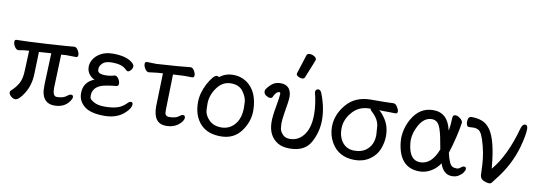

<svg xmlns="http://www.w3.org/2000/svg" viewBox="-59 -1163 4444 1579"><g transform="rotate(10 2163.0 -373.0)"><path d="M101 17Q85 17 66.5 1Q48 -15 48 -31Q48 -41 55 -48Q90 -78 113.5 -118Q137 -158 139 -226L146 -396Q95 -392 82.5 -389Q70 -386 58 -385Q41 -385 27 -406Q13 -427 13 -448Q13 -466 30 -466Q99 -466 268 -476Q481 -489 507 -493Q524 -493 537.5 -471Q551 -449 551 -432Q551 -412 534 -412L450 -413L411 -410L401 -129Q401 -61 435 -61Q491 -61 519 -86Q536 -100 549 -100Q567 -100 567 -82Q567 -68 551 -46Q510 12 428 12Q333 12 320 -93Q319 -109 319 -149L329 -407L227 -400Q224 -312 221.5 -217.5Q219 -123 176 -53Q133 17 101 17Z M845 24Q737 24 684 -15Q627 -58 627 -127Q627 -220 718 -256Q698 -259 674.5 -286Q651 -313 651 -352Q651 -384 671 -416Q691 -448 731.5 -470Q772 -492 831 -492Q937 -492 989 -452Q1012 -434 1012 -419Q1012 -398 998 -384Q984 -370 976 -370Q966 -370 951 -385Q917 -419 835 -419Q779 -419 756 -395.5Q733 -372 733 -350Q733 -348 733.5 -335.5Q734 -323 749.5 -314.5Q765 -306 801 -306Q837 -306 876 -318Q894 -318 907.5 -297Q921 -276 921 -257Q921 -236 904 -235Q814 -226 778.5 -213Q743 -200 726 -176Q709 -152 709 -125Q709 -122 709.5 -106.5Q710 -91 744 -71Q778 -51 836 -51Q895 -51 938 -63Q981 -75 1016 -111Q1030 -127 1044 -127Q1060 -127 1060 -109Q1060 -75 1014 -34Q952 24 845 24Z M1361 17Q1254 17 1254 -127L1262 -404Q1211 -401 1184 -397Q1157 -393 1145 -392Q1128 -392 1114 -413.5Q1100 -435 1100 -454Q1100 -473 1117 -473L1194 -471Q1394 -483 1478 -493Q1495 -493 1508 -471.5Q1521 -450 1521 -433Q1521 -413 1504 -413L1439 -414Q1417 -414 1345 -409L1338 -118L1339 -86Q1342 -62 1371 -59Q1432 -59 1455 -81Q1473 -95 1485 -95Q1503 -95 1503 -74Q1503 -58 1485 -36Q1440 17 1361 17Z M1811 -49Q1858 -49 1894 -74Q1967 -127 1967 -241Q1967 -249 1965.5 -287.5Q1964 -326 1931 -373Q1898 -420 1828 -420Q1758 -420 1712 -356Q1666 -292 1666 -220Q1666 -214 1667.5 -171Q1669 -128 1707 -88.5Q1745 -49 1811 -49ZM1819 24Q1710 24 1651 -38Q1587 -105 1587 -220Q1587 -296 1629 -377Q1675 -460 1703 -460Q1716 -460 1721 -453Q1771 -492 1833 -492Q1895 -492 1942 -462Q2044 -397 2047 -232Q2047 -136 1987 -56Q1927 24 1819 24Z M2394 24Q2333 24 2295 1Q2211 -50 2211 -167Q2211 -217 2225 -291Q2241 -381 2241 -403Q2241 -418 2233 -418Q2205 -418 2184 -369Q2179 -358 2163 -358Q2149 -358 2130 -370.5Q2111 -383 2111 -404Q2111 -414 2116 -422Q2142 -458 2167.5 -475Q2193 -492 2231 -492Q2268 -492 2292 -472Q2321 -446 2321 -393Q2321 -363 2302 -254Q2293 -201 2293 -166Q2293 -152 2296 -127.5Q2299 -103 2321 -78.5Q2343 -54 2381 -54Q2459 -54 2505 -123Q2545 -183 2545 -287Q2545 -372 2520 -468Q2520 -481 2526.5 -488.5Q2533 -496 2543 -496Q2561 -496 2571 -474Q2617 -359 2617 -253Q2617 -152 2568.5 -64Q2520 24 2394 24ZM2396 -561Q2380 -561 2363.5 -570Q2347 -579 2347 -590Q2347 -598 2349 -600L2398 -754Q2402 -770 2425 -770Q2444 -770 2462.5 -759Q2481 -748 2481 -732Q2481 -728 2418 -574Q2413 -561 2396 -561Z M3014 -76Q3078 -121 3078 -210Q3078 -221 3073 -280Q3068 -339 3008 -393Q2996 -403 2995 -414H2986Q2893 -414 2838 -345Q2787 -284 2787 -211Q2787 -134 2829 -89Q2865 -51 2921 -51Q2977 -51 3014 -76ZM2937 24Q2803 24 2741 -83Q2707 -143 2707 -213Q2707 -314 2780.5 -401Q2854 -488 2985 -488Q3121 -488 3172 -491Q3190 -491 3204.5 -468Q3219 -445 3219 -431Q3219 -412 3203 -412Q3136 -414 3066 -414Q3089 -399 3120 -352Q3158 -294 3158 -214Q3158 -159 3136 -103.5Q3114 -48 3061 -12Q3008 24 2937 24Z M3471 -51Q3567 -51 3617 -184L3607 -236Q3591 -333 3570 -375Q3549 -417 3506 -417Q3441 -417 3399 -340Q3364 -275 3364 -212Q3364 -199 3366 -186Q3381 -51 3471 -51ZM3479 24Q3310 24 3286 -183Q3284 -198 3284 -213Q3284 -303 3330 -383Q3392 -492 3506 -492Q3627 -492 3658 -348Q3667 -391 3669 -458Q3670 -482 3692 -482Q3709 -482 3730.5 -466Q3752 -450 3754 -432Q3747 -380 3728.5 -303Q3710 -226 3691 -170Q3711 -78 3739 -61Q3754 -53 3777 -53Q3793 -53 3807.5 -66Q3822 -79 3835 -79Q3852 -79 3852 -61Q3852 -49 3839.5 -31Q3827 -13 3804 1.5Q3781 16 3748 16Q3677 16 3647 -73Q3621 -31 3575.5 -3.5Q3530 24 3479 24Z M4061 21Q4048 21 4026 14Q3988 3 3983 -31Q3981 -51 3980.5 -87Q3980 -123 3974.5 -171.5Q3969 -220 3955 -274Q3941 -328 3927 -359Q3913 -390 3894.5 -399Q3876 -408 3859 -408Q3840 -408 3818 -406Q3794 -406 3794 -447Q3794 -491 3825 -491Q3919 -491 3965 -440Q4031 -374 4055 -160L4061 -101Q4171 -231 4234 -461Q4246 -506 4269 -506Q4291 -506 4291 -473Q4291 -420 4263 -319Q4218 -160 4109 -25Q4091 -3 4083 9Q4075 21 4061 21Z"/></g></svg>

Font: LXGW WenKai Lite Medium
Style: Regular
Weight: 500
Designer: LXGW / Fontworks Inc.
Foundry: LXGW / Fontworks Inc.
Version: Version 1.511; March 25, 2025